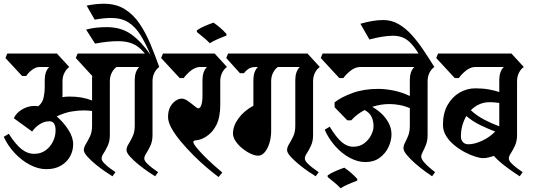

<svg xmlns="http://www.w3.org/2000/svg" viewBox="-42 -925 2847 1026"><path d="M328 -567Q314 -557 303 -537Q292 -517 292 -490V-422Q292 -418 292 -414Q292 -410 291 -406Q311 -409 330 -409Q364 -409 393 -404Q422 -399 450 -388V-497Q450 -502 450 -508Q450 -514 451 -519L363 -615L373 -639H732Q701 -677 668 -691Q635 -705 589 -705Q564 -705 533.5 -702Q503 -699 466 -692L418 -767Q449 -775 476 -777.5Q503 -780 528 -780Q606 -780 659.5 -741.5Q713 -703 762 -632Q736 -694 708.5 -738Q681 -782 644 -805.5Q607 -829 551 -829Q514 -829 464 -820L421 -895Q470 -905 513 -905Q579 -905 625.5 -875.5Q672 -846 704.5 -797.5Q737 -749 762 -689Q787 -629 809 -567Q794 -557 783.5 -537Q773 -517 773 -490V-203Q773 -171 762 -147Q751 -123 740 -106.5Q729 -90 729 -78Q729 -67 742.5 -53Q756 -39 773.5 -26Q791 -13 803 -5L787 17Q775 10 750 -7Q725 -24 698.5 -45.5Q672 -67 653 -88Q634 -109 634 -123Q634 -138 645 -155.5Q656 -173 667 -196.5Q678 -220 678 -252V-497Q678 -543 702 -567H581Q566 -557 555.5 -537Q545 -517 545 -490V-203Q545 -171 534 -147Q523 -123 512 -106.5Q501 -90 501 -78Q501 -67 514.5 -53Q528 -39 545.5 -26Q563 -13 575 -5L559 17Q547 10 522 -7Q497 -24 470.5 -45.5Q444 -67 425 -88Q406 -109 406 -123Q406 -138 417 -155.5Q428 -173 439 -196.5Q450 -220 450 -252V-332Q428 -335 405 -335Q375 -335 339.5 -329Q304 -323 261 -303Q297 -272 323 -232Q349 -192 349 -154Q349 -119 332 -88.5Q315 -58 283 -39.5Q251 -21 206 -21Q162 -21 117.5 -44.5Q73 -68 36.5 -107Q0 -146 -22 -194L5 -210Q40 -155 72 -129Q104 -103 141 -103Q176 -103 201.5 -121.5Q227 -140 241 -168.5Q255 -197 255 -228Q255 -277 222 -277Q195 -277 170 -261Q145 -245 130 -222L32 -293Q44 -321 75.5 -340Q107 -359 143 -359Q148 -359 152.5 -358.5Q157 -358 162 -357Q185 -375 191 -403.5Q197 -432 197 -455V-497Q197 -543 221 -567H170Q149 -567 129 -551.5Q109 -536 98 -519H76L-13 -615L-3 -639H262Z M1171 -567Q1156 -557 1145.5 -537Q1135 -517 1135 -490V-365Q1135 -298 1114 -256.5Q1093 -215 1055 -192Q1030 -178 1010.5 -176Q991 -174 991 -168Q991 -158 1006.5 -138.5Q1022 -119 1046 -94.5Q1070 -70 1096.5 -46Q1123 -22 1146 -3L1126 21Q1099 1 1063.5 -29Q1028 -59 992 -95Q956 -131 925 -168Q894 -205 875 -239Q856 -273 856 -299Q856 -333 868 -354.5Q880 -376 897 -387Q914 -398 929 -398Q944 -398 962.5 -385Q981 -372 996.5 -359Q1012 -346 1017 -346Q1028 -346 1034 -364.5Q1040 -383 1040 -414V-497Q1040 -543 1064 -567H1024Q999 -565 976 -546Q953 -527 940 -508H918L819 -615L829 -639H1105Z M1010 -763Q1027 -775 1052.5 -786Q1078 -797 1099 -804Q1136 -779 1168 -744V-735Q1149 -728 1122.5 -716.5Q1096 -705 1079 -694Q1063 -711 1045.5 -725Q1028 -739 1010 -754Z M1536 -497Q1536 -543 1560 -567H1443Q1428 -557 1417.5 -537Q1407 -517 1407 -490V-225Q1407 -192 1398 -161.5Q1389 -131 1373 -112Q1357 -93 1337 -93Q1321 -93 1298 -103.5Q1275 -114 1253.5 -131.5Q1232 -149 1217.5 -170Q1203 -191 1203 -212Q1203 -252 1232.5 -292.5Q1262 -333 1312 -360V-497Q1312 -543 1336 -567H1327Q1301 -567 1286.5 -557.5Q1272 -548 1262 -534H1240L1167 -615L1177 -639H1601L1667 -567Q1652 -557 1641.5 -537Q1631 -517 1631 -490V-203Q1631 -171 1620 -147Q1609 -123 1598 -106.5Q1587 -90 1587 -78Q1587 -67 1600.5 -53Q1614 -39 1631.5 -26Q1649 -13 1661 -5L1645 17Q1633 10 1608 -7Q1583 -24 1556.5 -45.5Q1530 -67 1511 -88Q1492 -109 1492 -123Q1492 -138 1503 -155.5Q1514 -173 1525 -196.5Q1536 -220 1536 -252Z M1746 -378Q1781 -406 1841.5 -428Q1902 -450 1979 -450Q2018 -450 2062 -441Q2106 -432 2148 -412V-497Q2148 -543 2172 -567H1883Q1857 -567 1832 -547.5Q1807 -528 1793 -508H1771L1672 -615L1682 -639H2213L2279 -567Q2264 -557 2253.5 -537Q2243 -517 2243 -490V-203Q2243 -174 2234.5 -152Q2226 -130 2217.5 -114.5Q2209 -99 2209 -88Q2209 -76 2222.5 -60Q2236 -44 2253.5 -29Q2271 -14 2283 -5L2267 17Q2255 9 2230 -9Q2205 -27 2178.5 -50Q2152 -73 2133 -95.5Q2114 -118 2114 -133Q2114 -147 2122.5 -163Q2131 -179 2139.5 -200.5Q2148 -222 2148 -252V-347Q2120 -359 2092.5 -364Q2065 -369 2040 -369Q1992 -369 1947 -354Q1973 -340 1996.5 -318Q2020 -296 2035 -267.5Q2050 -239 2050 -207Q2050 -173 2034 -139Q2018 -105 1987 -82Q1956 -59 1911 -59Q1869 -59 1826.5 -82Q1784 -105 1749 -144.5Q1714 -184 1693 -232L1720 -248Q1753 -193 1782.5 -167Q1812 -141 1846 -141Q1880 -141 1904 -159Q1928 -177 1941 -202.5Q1954 -228 1954 -250Q1954 -279 1943 -301.5Q1932 -324 1906 -337Q1887 -327 1868.5 -313Q1850 -299 1835 -282H1814L1746 -352ZM1709 12Q1726 0 1751.5 -11Q1777 -22 1798 -29Q1835 -4 1867 31V40Q1848 47 1821.5 58.5Q1795 70 1778 81Q1762 64 1744.5 50Q1727 36 1709 21Z M2219 -598Q2192 -646 2169 -676Q2146 -706 2120 -720Q2094 -734 2058 -734Q2033 -734 2001.5 -729Q1970 -724 1932 -714L1884 -798Q1953 -818 2006 -818Q2050 -818 2087.5 -796.5Q2125 -775 2157.5 -739Q2190 -703 2220 -658.5Q2250 -614 2279 -567Z M2721 -203Q2721 -171 2710 -147Q2699 -123 2688 -106.5Q2677 -90 2677 -78Q2677 -67 2690.5 -53Q2704 -39 2721.5 -26Q2739 -13 2751 -5L2735 17Q2723 9 2696.5 -9Q2670 -27 2642 -49.5Q2614 -72 2597 -92Q2583 -87 2568 -83.5Q2553 -80 2539 -80Q2524 -80 2498 -88Q2472 -96 2442.5 -111.5Q2413 -127 2386 -149Q2359 -171 2342 -198.5Q2325 -226 2325 -258Q2325 -320 2349.5 -363.5Q2374 -407 2413.5 -430Q2453 -453 2499 -453Q2538 -453 2571 -447Q2604 -441 2626 -433V-497Q2626 -543 2650 -567H2494Q2469 -565 2446 -546Q2423 -527 2410 -508H2388L2289 -615L2299 -639H2691L2757 -567Q2742 -557 2731.5 -537Q2721 -517 2721 -490ZM2575 -379Q2517 -379 2474 -336Q2505 -307 2545 -286Q2585 -265 2626 -250V-375Q2611 -377 2598.5 -378Q2586 -379 2575 -379ZM2461 -154Q2493 -154 2533.5 -172.5Q2574 -191 2604 -222Q2567 -236 2525.5 -256Q2484 -276 2450 -305Q2437 -283 2429 -255.5Q2421 -228 2421 -194Q2421 -178 2431.5 -166Q2442 -154 2461 -154Z"/></svg>

Font: Jaini
Style: Regular
Weight: 400
Designer: Maithili Shingre, Girish Dalvi (Devanagari), Taresh Vohra (Latin)
Foundry: Ek Type
Version: Version 2.000; ttfautohint (v1.8.4.7-5d5b)